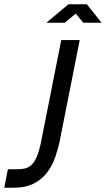

<svg xmlns="http://www.w3.org/2000/svg" viewBox="-45 -713 500 908"><path d="M244.6 -523.4H332L236.8 -43Q229.5 -8.3 216.3 30Q203.1 68.4 179 101.1Q154.8 133.8 116 154.3Q77.1 174.8 18.6 174.8H-24.9L-7.8 87.4H35.6Q55.2 87.4 71.8 84Q88.4 80.6 102.8 67.9Q117.2 55.2 128.7 28.8Q140.1 2.4 149.4 -43ZM365.7 -692.9 435.5 -605.5H348.6L313.5 -648.9L261.2 -605.5H174.3L278.8 -692.9Z"/></svg>

Font: Qaz
Style: Italic
Weight: 400
Italic angle: -11.25°
Designer: GGBotNet
Foundry: f0n7
Version: 0.70